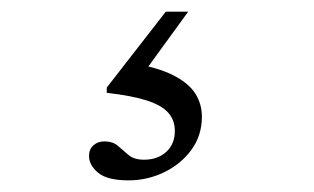

<svg xmlns="http://www.w3.org/2000/svg" viewBox="-20 -45 540 330"><path d="M201 265Q164.5 265 148.8 252Q133 239 133 223Q133 211.5 140.5 204.8Q148 198 159.5 198Q174 198 182.8 205.8Q191.5 213.5 201 221.5Q210.5 229.5 227.5 229.5Q251 229.5 265.8 216Q280.5 202.5 280.5 180Q280.5 161.5 269.2 148.8Q258 136 232.5 127.8Q207 119.5 163.5 114.5V105.5L265 -25H303.5L205 110.5L203.5 63Q250.5 70.5 277.5 84.2Q304.5 98 315.8 116Q327 134 327 155.5Q327 188 308.8 212.8Q290.5 237.5 261.8 251.2Q233 265 201 265Z"/></svg>

Font: Newsreader 16pt
Style: Regular
Weight: 400
Designer: Hugues Gentile
Foundry: Production Type
Version: Version 1.003